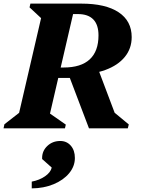

<svg xmlns="http://www.w3.org/2000/svg" viewBox="-47 -710 787 1062"><path d="M-27.4 0 -22.6 -22.6 109.4 -125.4 47.8 -39 189.8 -651 229 -564.4 116.4 -669.2 121.2 -690H370.6L219.6 -39L180.4 -116L317 -20.8L312.2 0ZM445.2 0 327.2 -310.6 486 -354.2 611.2 -22.6 564.4 -105.2 665.4 -21.6 659.8 0ZM203.8 -278.8V-336.6H305.2Q400.8 -336.6 449.3 -381.6Q497.8 -426.6 497.8 -514.4Q497.8 -572.8 469.1 -602.5Q440.4 -632.2 383.8 -632.2H280.4V-690H403Q537.2 -690 609.3 -642Q681.4 -594 681.4 -504.8Q681.4 -441.8 643.4 -395.2Q605.4 -348.6 535.9 -323.1Q466.4 -297.6 371.4 -297.6V-278.8ZM128.6 332V294.6Q171.4 286.4 202.2 265Q233 243.6 239.2 217L186 169.6V163.8Q186 124.4 215 97.1Q244 69.8 286.2 69.8Q322 69.8 344.6 95.7Q367.2 121.6 367.2 163.8Q367.2 209.8 335.6 248Q304 286.2 249.8 308.8Q195.6 331.4 128.6 332Z"/></svg>

Font: Platypi Light
Style: Italic
Weight: 300
Italic angle: -13°
Designer: David Sargent
Foundry: Bolt Cutter Type
Version: Version 1.200